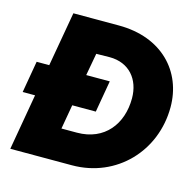

<svg xmlns="http://www.w3.org/2000/svg" viewBox="-103 -807 932 913"><g transform="rotate(15 363.5 -350.0)"><path d="M12 -276H73L25 0H328C548 0 710 -172 710 -388C710 -563 585 -700 372 -700H148L101 -432H39ZM235 -156 256 -276H372L399 -432H283L303 -542L369 -543C465 -543 522 -475 522 -381C522 -255 447 -156 311 -156Z"/></g></svg>

Font: Fixel Display 20240404 ExBold
Style: Italic
Weight: 800
Italic angle: -10°
Designer: AlfaBravo + MacPaw
Foundry: Kyrylo Tkachov, Marchela Mozhyna, Serhii Makarenko, Maria Weinstein, Zakhar Kryvoshyya
Version: Version 1.211;Glyphs 3.2 (3225)